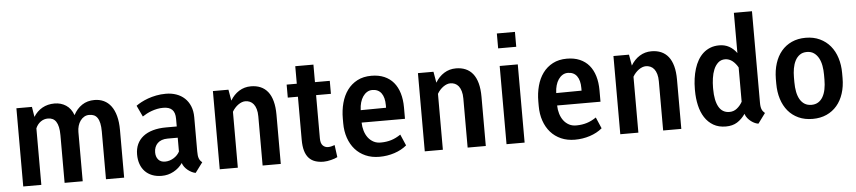

<svg xmlns="http://www.w3.org/2000/svg" viewBox="-44 -1034 5866 1316"><g transform="rotate(-5 2888.5 -376.0)"><path d="M178.7 -538.1 189.9 -468.3Q213.4 -506.3 250.2 -527.1Q287.1 -547.9 334.5 -547.9Q378.9 -547.9 413.3 -525.4Q447.8 -502.9 464.8 -456.5Q487.3 -499.5 523.7 -523.7Q560.1 -547.9 609.4 -547.9Q645 -547.9 673.8 -534.2Q702.6 -520.5 723.1 -493.2Q743.7 -465.8 754.9 -424.3Q766.1 -382.8 766.1 -327.1V0H641.1V-327.6Q641.1 -361.8 636 -385Q630.9 -408.2 621.1 -422.6Q611.3 -437 597.2 -443.1Q583 -449.2 564.9 -449.2Q545.4 -449.2 530 -440.2Q514.6 -431.2 503.7 -416Q492.7 -400.9 486.8 -380.9Q481 -360.8 481 -338.9V0H356.4V-327.6Q356.4 -360.4 351.3 -383.5Q346.2 -406.7 336.4 -421.4Q326.7 -436 312.7 -442.6Q298.8 -449.2 280.8 -449.2Q252.9 -449.2 230.7 -433.3Q208.5 -417.5 196.3 -389.2V0H71.8V-538.1Z M1055.7 -85Q1071.8 -85 1087.2 -89.8Q1102.5 -94.7 1115.7 -103Q1128.9 -111.3 1139.2 -122.3Q1149.4 -133.3 1155.8 -145.5V-240.7H1086.4Q1063.5 -240.7 1045.9 -234.4Q1028.3 -228 1016.6 -216.3Q1004.9 -204.6 998.8 -188.7Q992.7 -172.9 992.7 -153.8Q992.7 -123 1009 -104Q1025.4 -85 1055.7 -85ZM1308.6 -58.6 1257.3 10.3Q1244.6 8.3 1230.7 1.5Q1216.8 -5.4 1204.3 -15.4Q1191.9 -25.4 1182.1 -38.3Q1172.4 -51.3 1168 -65.4Q1144.5 -31.2 1106.7 -10.5Q1068.8 10.3 1024.4 10.3Q987.3 10.3 958.3 -1.2Q929.2 -12.7 909.2 -33.7Q889.2 -54.7 878.7 -84.2Q868.2 -113.8 868.2 -149.9Q868.2 -189.5 882.3 -220.5Q896.5 -251.5 923.8 -273.2Q951.2 -294.9 991.2 -306.4Q1031.2 -317.9 1083 -317.9H1155.8V-371.1Q1155.8 -413.6 1135.7 -433.6Q1115.7 -453.6 1074.2 -453.6Q1052.7 -453.6 1032.5 -449.5Q1012.2 -445.3 993.9 -438.7Q975.6 -432.1 959.5 -423.6Q943.4 -415 930.2 -406.2L894 -483.4Q908.7 -494.1 929.7 -505.4Q950.7 -516.6 976.8 -526.1Q1002.9 -535.6 1034.2 -541.7Q1065.4 -547.9 1100.6 -547.9Q1139.2 -547.9 1172.1 -536.4Q1205.1 -524.9 1229.2 -502.4Q1253.4 -480 1267.1 -446.8Q1280.8 -413.6 1280.8 -370.6V-136.2Q1280.8 -120.6 1282 -109.1Q1283.2 -97.7 1286.4 -88.6Q1289.6 -79.6 1294.9 -72.3Q1300.3 -64.9 1308.6 -58.6Z M1530.8 -538.1 1543.9 -461.9Q1567.9 -502.4 1604.2 -525.1Q1640.6 -547.9 1685.5 -547.9Q1722.7 -547.9 1752 -535.4Q1781.2 -522.9 1801.8 -497.3Q1822.3 -471.7 1833 -432.1Q1843.8 -392.6 1843.8 -338.9V0H1718.8V-337.9Q1718.8 -367.2 1712.4 -388.4Q1706.1 -409.7 1695.3 -423.1Q1684.6 -436.5 1669.9 -442.9Q1655.3 -449.2 1638.7 -449.2Q1627 -449.2 1614.5 -444.6Q1602.1 -439.9 1590.1 -431.4Q1578.1 -422.9 1567.4 -411.1Q1556.6 -399.4 1548.3 -384.8V0H1423.8V-538.1Z M2001 -658.7H2126V-538.1H2228V-448.7H2126V-151.9Q2126 -117.2 2140.6 -102.1Q2155.3 -86.9 2177.2 -86.9Q2189.9 -86.9 2202.1 -90.3Q2214.4 -93.8 2222.7 -96.7L2233.9 -12.7Q2226.1 -8.3 2214.6 -4.4Q2203.1 -0.5 2189.9 2.9Q2176.8 6.3 2163.3 8.3Q2149.9 10.3 2138.7 10.3Q2105.5 10.3 2079.8 1.5Q2054.2 -7.3 2036.6 -26.6Q2019 -45.9 2010 -76.9Q2001 -107.9 2001 -152.3V-448.7H1931.2V-538.1H2001Z M2522 10.3Q2469.2 10.3 2427 -8.3Q2384.8 -26.9 2355.5 -60.1Q2326.2 -93.3 2310.3 -139.4Q2294.4 -185.5 2294.4 -240.7V-272.5Q2294.4 -329.6 2307.9 -379.6Q2321.3 -429.7 2348.6 -467Q2376 -504.4 2417.2 -526.1Q2458.5 -547.9 2514.6 -547.9Q2564.5 -547.9 2602.8 -531.5Q2641.1 -515.1 2666.7 -484.6Q2692.4 -454.1 2705.6 -410.4Q2718.8 -366.7 2718.8 -312V-233.9H2449.2Q2441.9 -233.9 2434.8 -234.1Q2427.7 -234.4 2420.4 -233.9Q2420.9 -204.6 2429 -177.5Q2437 -150.4 2452.4 -129.9Q2467.8 -109.4 2490.5 -97.4Q2513.2 -85.4 2543.5 -86.4Q2580.1 -86.9 2612.1 -96.7Q2644 -106.4 2677.2 -128.9L2710.4 -51.8Q2674.8 -22 2625.5 -5.9Q2576.2 10.3 2522 10.3ZM2512.2 -450.2Q2492.2 -450.2 2475.8 -439.9Q2459.5 -429.7 2447.8 -412.4Q2436 -395 2429.4 -372.1Q2422.9 -349.1 2421.9 -323.7V-319.3L2596.2 -320.8V-338.9Q2596.2 -391.6 2575 -420.9Q2553.7 -450.2 2512.2 -450.2Z M2941.4 -538.1 2954.6 -461.9Q2978.5 -502.4 3014.9 -525.1Q3051.3 -547.9 3096.2 -547.9Q3133.3 -547.9 3162.6 -535.4Q3191.9 -522.9 3212.4 -497.3Q3232.9 -471.7 3243.7 -432.1Q3254.4 -392.6 3254.4 -338.9V0H3129.4V-337.9Q3129.4 -367.2 3123 -388.4Q3116.7 -409.7 3106 -423.1Q3095.2 -436.5 3080.6 -442.9Q3065.9 -449.2 3049.3 -449.2Q3037.6 -449.2 3025.1 -444.6Q3012.7 -439.9 3000.7 -431.4Q2988.8 -422.9 2978 -411.1Q2967.3 -399.4 2959 -384.8V0H2834.5V-538.1Z M3521.5 -761.7V-659.2H3397V-761.7ZM3521.5 -538.1V0H3397V-538.1Z M3867.2 10.3Q3814.5 10.3 3772.2 -8.3Q3730 -26.9 3700.7 -60.1Q3671.4 -93.3 3655.5 -139.4Q3639.6 -185.5 3639.6 -240.7V-272.5Q3639.6 -329.6 3653.1 -379.6Q3666.5 -429.7 3693.8 -467Q3721.2 -504.4 3762.5 -526.1Q3803.7 -547.9 3859.9 -547.9Q3909.7 -547.9 3948 -531.5Q3986.3 -515.1 4012 -484.6Q4037.6 -454.1 4050.8 -410.4Q4064 -366.7 4064 -312V-233.9H3794.4Q3787.1 -233.9 3780 -234.1Q3772.9 -234.4 3765.6 -233.9Q3766.1 -204.6 3774.2 -177.5Q3782.2 -150.4 3797.6 -129.9Q3813 -109.4 3835.7 -97.4Q3858.4 -85.4 3888.7 -86.4Q3925.3 -86.9 3957.3 -96.7Q3989.3 -106.4 4022.5 -128.9L4055.7 -51.8Q4020 -22 3970.7 -5.9Q3921.4 10.3 3867.2 10.3ZM3857.4 -450.2Q3837.4 -450.2 3821 -439.9Q3804.7 -429.7 3793 -412.4Q3781.2 -395 3774.7 -372.1Q3768.1 -349.1 3767.1 -323.7V-319.3L3941.4 -320.8V-338.9Q3941.4 -391.6 3920.2 -420.9Q3898.9 -450.2 3857.4 -450.2Z M4286.6 -538.1 4299.8 -461.9Q4323.7 -502.4 4360.1 -525.1Q4396.5 -547.9 4441.4 -547.9Q4478.5 -547.9 4507.8 -535.4Q4537.1 -522.9 4557.6 -497.3Q4578.1 -471.7 4588.9 -432.1Q4599.6 -392.6 4599.6 -338.9V0H4474.6V-337.9Q4474.6 -367.2 4468.3 -388.4Q4461.9 -409.7 4451.2 -423.1Q4440.4 -436.5 4425.8 -442.9Q4411.1 -449.2 4394.5 -449.2Q4382.8 -449.2 4370.4 -444.6Q4357.9 -439.9 4345.9 -431.4Q4334 -422.9 4323.2 -411.1Q4312.5 -399.4 4304.2 -384.8V0H4179.7V-538.1Z M4840.8 -253.4Q4840.8 -173.8 4865.2 -130.4Q4889.6 -86.9 4939 -86.9Q4968.3 -86.9 4990.7 -105Q5013.2 -123 5027.8 -149.4V-385.3Q5020.5 -398.4 5011 -410.2Q5001.5 -421.9 4990.5 -430.7Q4979.5 -439.5 4966.6 -444.3Q4953.6 -449.2 4939.9 -449.2Q4911.1 -449.2 4891.8 -431.6Q4872.6 -414.1 4861.3 -387Q4850.1 -359.9 4845.5 -327.1Q4840.8 -294.4 4840.8 -263.7ZM4715.8 -263.7Q4715.8 -300.3 4720.7 -335.7Q4725.6 -371.1 4735.4 -402.6Q4745.1 -434.1 4760.5 -460.7Q4775.9 -487.3 4797.1 -506.6Q4818.4 -525.9 4845.9 -536.9Q4873.5 -547.9 4908.2 -547.9Q4946.3 -547.9 4975.8 -531.5Q5005.4 -515.1 5027.8 -484.4V-761.2H5152.3V-130.4Q5152.3 -115.2 5154.1 -104.5Q5155.8 -93.8 5159.2 -85.7Q5162.6 -77.6 5167.7 -71.3Q5172.9 -64.9 5180.2 -58.6L5129.4 10.3Q5119.1 9.3 5106 3.7Q5092.8 -2 5079.8 -11.7Q5066.9 -21.5 5055.9 -34.9Q5044.9 -48.3 5040 -64.9Q5015.1 -29.3 4983.4 -9.5Q4951.7 10.3 4905.8 10.3Q4856 10.3 4820.1 -10.7Q4784.2 -31.7 4761 -67.6Q4737.8 -103.5 4726.8 -151.6Q4715.8 -199.7 4715.8 -253.4Z M5274.9 -285.2Q5275.4 -343.3 5290.8 -391.6Q5306.2 -439.9 5335.2 -474.6Q5364.3 -509.3 5406.5 -528.6Q5448.7 -547.9 5502.4 -547.9Q5557.1 -547.9 5599.6 -527.8Q5642.1 -507.8 5671.4 -472.7Q5700.7 -437.5 5715.8 -389.4Q5731 -341.3 5731 -285.2V-251.5Q5731 -192.9 5715.3 -144.8Q5699.7 -96.7 5670.4 -62.3Q5641.1 -27.8 5598.9 -8.8Q5556.6 10.3 5503.4 10.3Q5448.2 10.3 5405.8 -9.3Q5363.3 -28.8 5334.2 -63.7Q5305.2 -98.6 5290 -146.7Q5274.9 -194.8 5274.9 -251.5ZM5399.4 -251.5Q5399.4 -214.4 5405.5 -184.1Q5411.6 -153.8 5424.3 -132.1Q5437 -110.4 5456.5 -98.4Q5476.1 -86.4 5503.4 -86.4Q5529.8 -86.4 5549.3 -98.4Q5568.8 -110.4 5581.5 -132.3Q5594.2 -154.3 5600.3 -184.6Q5606.4 -214.8 5606.4 -251.5V-285.2Q5606.4 -316.9 5601.1 -346.7Q5595.7 -376.5 5583.3 -399.4Q5570.8 -422.4 5551 -436.3Q5531.2 -450.2 5502.4 -450.2Q5473.1 -450.2 5453.4 -436Q5433.6 -421.9 5421.6 -398.4Q5409.7 -375 5404.5 -345.5Q5399.4 -315.9 5399.4 -285.2Z"/></g></svg>

Font: Ufes Sans SemiBold
Style: Regular
Weight: 600
Designer: Ricardo Esteves & Filipe Motta
Foundry: ProDesignUfes - Ricardo Esteves, Filipe Motta (This is a derivative work, based on Roboto family, by Christian Robertson
Version: Version 2.0